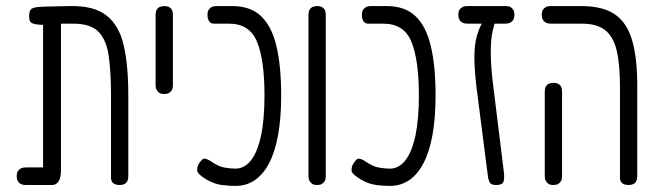

<svg xmlns="http://www.w3.org/2000/svg" viewBox="-20 -600 2171 633"><path d="M65 10Q55 10 48.5 6.5Q42 3 38.5 -3.5Q35 -10 35 -19Q35 -29 38.5 -35Q42 -41 48.5 -44.5Q55 -48 64 -48H122V-535L130 -518Q112 -518 101 -519.5Q90 -521 84.5 -524.5Q79 -528 77.5 -533.5Q76 -539 76 -547Q76 -565 84 -571Q92 -577 122 -578L209 -580Q289 -582 331 -549Q373 -516 388 -450Q403 -384 403 -286V-20Q403 -10 400 -3.5Q397 3 390.5 6.5Q384 10 375 10Q366 10 359.5 7.5Q353 5 349.5 -0.5Q346 -6 346 -13V-283Q346 -362 338.5 -415Q331 -468 305 -495Q279 -522 221 -522H181V-39Q181 -15 173.5 -2.5Q166 10 151 10Z M521 -290Q512 -290 506 -293.5Q500 -297 496.5 -303.5Q493 -310 493 -319V-552Q493 -561 496.5 -567.5Q500 -574 506.5 -577Q513 -580 522 -580Q531 -580 537.5 -576.5Q544 -573 547 -567Q550 -561 550 -551V-318Q550 -309 546.5 -303Q543 -297 537 -293.5Q531 -290 521 -290Z M756 13Q737 13 712 10Q687 7 661 -8Q646 -17 638 -24.5Q630 -32 630 -39Q630 -45 631.5 -51Q633 -57 637 -62Q642 -70 646 -73.5Q650 -77 653 -77Q658 -77 664 -74.5Q670 -72 677 -67Q700 -51 720.5 -47.5Q741 -44 756 -44Q786 -44 807.5 -71.5Q829 -99 840.5 -152.5Q852 -206 852 -285Q852 -402 827.5 -462Q803 -522 735 -522H684Q678 -522 673.5 -525.5Q669 -529 666.5 -535.5Q664 -542 664 -551Q664 -561 667.5 -567Q671 -573 677.5 -576.5Q684 -580 693 -580H746Q806 -580 841 -546.5Q876 -513 891.5 -447.5Q907 -382 907 -285Q907 -212 897 -156Q887 -100 867.5 -62.5Q848 -25 820 -6Q792 13 756 13Z M1025 10Q1016 10 1010 6.5Q1004 3 1000.5 -3.5Q997 -10 997 -19V-552Q997 -561 1000.5 -567.5Q1004 -574 1010.5 -577Q1017 -580 1026 -580Q1035 -580 1041.5 -576.5Q1048 -573 1051 -567Q1054 -561 1054 -551V-18Q1054 -9 1050.5 -3Q1047 3 1041 6.5Q1035 10 1025 10Z M1265 13Q1246 13 1221 10Q1196 7 1170 -8Q1155 -17 1147 -24.5Q1139 -32 1139 -39Q1139 -45 1140.5 -51Q1142 -57 1146 -62Q1151 -70 1155 -73.5Q1159 -77 1162 -77Q1167 -77 1173 -74.5Q1179 -72 1186 -67Q1209 -51 1229.5 -47.5Q1250 -44 1265 -44Q1295 -44 1316.5 -71.5Q1338 -99 1349.5 -152.5Q1361 -206 1361 -285Q1361 -402 1336.5 -462Q1312 -522 1244 -522H1193Q1187 -522 1182.5 -525.5Q1178 -529 1175.5 -535.5Q1173 -542 1173 -551Q1173 -561 1176.5 -567Q1180 -573 1186.5 -576.5Q1193 -580 1202 -580H1255Q1315 -580 1350 -546.5Q1385 -513 1400.5 -447.5Q1416 -382 1416 -285Q1416 -212 1406 -156Q1396 -100 1376.5 -62.5Q1357 -25 1329 -6Q1301 13 1265 13Z M1616 10Q1607 10 1601.5 7.5Q1596 5 1593.5 -0.5Q1591 -6 1589.5 -13.5Q1588 -21 1587 -31L1551 -312Q1544 -370 1544 -410.5Q1544 -451 1551.5 -479Q1559 -507 1572 -528H1612Q1608 -514 1604.5 -499Q1601 -484 1599.5 -466.5Q1598 -449 1598 -427Q1598 -405 1600 -376.5Q1602 -348 1607 -310L1641 -34Q1644 -10 1639.5 0Q1635 10 1616 10ZM1521 -522Q1511 -522 1504.5 -525.5Q1498 -529 1494.5 -535.5Q1491 -542 1491 -551Q1491 -561 1494.5 -567Q1498 -573 1504.5 -576.5Q1511 -580 1520 -580H1647Q1657 -580 1663 -576.5Q1669 -573 1672.5 -567Q1676 -561 1676 -551Q1676 -542 1672.5 -535.5Q1669 -529 1662.5 -525.5Q1656 -522 1646 -522Z M2053 10Q2044 10 2037.5 7.5Q2031 5 2027.5 -0.5Q2024 -6 2024 -13V-313Q2024 -388 2013 -434Q2002 -480 1974.5 -501Q1947 -522 1899 -522H1796Q1786 -522 1779.5 -525.5Q1773 -529 1769.5 -535.5Q1766 -542 1766 -551Q1766 -561 1769.5 -567Q1773 -573 1779.5 -576.5Q1786 -580 1795 -580H1896Q1966 -580 2006 -553.5Q2046 -527 2063.5 -469Q2081 -411 2081 -316V-20Q2081 -10 2078 -3.5Q2075 3 2068.5 6.5Q2062 10 2053 10ZM1804 10Q1795 10 1789 6.5Q1783 3 1779.5 -3.5Q1776 -10 1776 -19V-299Q1776 -308 1779.5 -314.5Q1783 -321 1789.5 -324Q1796 -327 1805 -327Q1814 -327 1820.5 -323.5Q1827 -320 1830 -314Q1833 -308 1833 -298V-18Q1833 -9 1829.5 -3Q1826 3 1820 6.5Q1814 10 1804 10Z"/></svg>

Font: Fredoka Condensed Light
Style: Regular
Weight: 300
Width: 3
Designer: Ben Nathan
Foundry: Milena B. Brandão, Ben Nathan
Version: Version 2.001